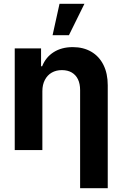

<svg xmlns="http://www.w3.org/2000/svg" viewBox="-20 -783 638 1002"><path d="M201.1 0H56.9V-530.3H194.3V-437.3H200Q218.9 -484.7 260.3 -510.9Q301.7 -537.1 359.7 -537.1Q415 -537.1 456.1 -513.2Q497.3 -489.3 519.8 -444.4Q542.3 -399.5 542.3 -338V199.2H398.1V-312.8Q398.1 -345.5 387 -368.8Q375.8 -392 354.5 -404.6Q333.2 -417.1 302.8 -417.1Q273.1 -417.1 250.2 -404.1Q227.4 -391.1 214.3 -366.1Q201.1 -341.2 201.1 -307.3ZM290.6 -763.1H420.6L339.7 -599.2H254.4Z"/></svg>

Font: Pretendard Std Variable
Style: Regular
Weight: 400
Designer: Base glyphs from Inter by Rasmus Andersson; Hangeul glyphs from Noto Sans CJK(Source Han Sans) by Jang Soo-young and Kan
Foundry: Kil Hyung-jin
Version: Version 1.309;Glyphs 3.2 (3225)